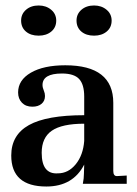

<svg xmlns="http://www.w3.org/2000/svg" viewBox="-20 -670 498 700"><path d="M149 10Q21 10 21 -103Q21 -178 85.5 -214Q150 -250 287 -250V-318Q287 -362 268.5 -382Q250 -402 206 -402Q135 -402 135 -360Q135 -351 140 -339Q144 -330 144 -320Q144 -302 131.5 -291.5Q119 -281 98 -281Q74 -281 60 -295.5Q46 -310 46 -333Q46 -378 92.5 -405Q139 -432 218 -432Q393 -432 393 -295V-47Q393 -28 406 -28L442 -30V0H282Q286 -20 286 -37L287 -70Q246 10 149 10ZM191 -38Q229 -38 256 -71Q283 -104 287 -156V-219Q206 -219 169 -193.5Q132 -168 132 -113Q132 -73 147 -54.5Q162 -36 191 -38ZM323 -540Q294 -540 276.5 -555Q259 -570 259 -595Q259 -619 277 -634.5Q295 -650 323 -650Q350 -650 368.5 -634.5Q387 -619 387 -595Q387 -570 369 -555Q351 -540 323 -540ZM121 -540Q92 -540 74.5 -555Q57 -570 57 -595Q57 -619 75 -634.5Q93 -650 121 -650Q148 -650 166.5 -634.5Q185 -619 185 -595Q185 -570 167 -555Q149 -540 121 -540Z"/></svg>

Font: UnnaMedium
Style: Regular
Weight: 500
Designer: Jorge de Buen Unna
Foundry: Omnibus-Type
Version: Version 2.008;hotconv 1.0.109;makeotfexe 2.5.65596